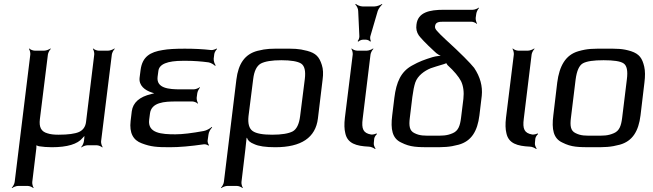

<svg xmlns="http://www.w3.org/2000/svg" viewBox="-20 -743 3339 982"><path d="M497 -20 552 -464C553 -473 561 -488 567 -493L565 -495C559 -490 543 -484 534 -484H484C475 -484 461 -490 457 -495L455 -493C459 -488 463 -473 462 -464L420 -119C417 -94 404 -77 384 -68C364 -59 329 -54 279 -54C256 -54 238 -56 223 -61C190 -70 179 -93 184 -134L225 -464C226 -473 234 -488 240 -493L238 -495C232 -490 216 -484 207 -484H157C148 -484 134 -490 130 -495L128 -493C132 -488 136 -473 135 -464L55 188C54 197 46 212 40 217L42 219C48 214 63 208 72 208H122C131 208 146 214 150 219L152 217C148 212 144 197 145 188L166 14C167 8 166 -2 164 -6L160 -3C163 0 174 3 179 5C199 8 221 10 245 10C324 10 377 -6 402 -37C406 -42 415 -50 417 -55L413 -56C411 -51 412 -42 411 -35L409 -20C408 -11 401 4 395 9L397 11C402 6 418 0 427 0H475C484 0 498 6 503 11L505 9C501 4 496 -11 497 -20Z M743 -131 747 -162C754 -220 821 -224 879 -224H964C973 -224 987 -218 991 -213L993 -215C989 -220 985 -235 986 -244L989 -266C990 -275 998 -290 1003 -295L1001 -297C996 -292 980 -286 971 -286H903C844 -286 779 -291 786 -350L790 -380C794 -415 836 -432 916 -432H932C971 -432 1010 -429 1047 -424C1059 -422 1075 -412 1080 -406L1083 -409C1078 -415 1072 -431 1073 -443L1076 -467C1077 -475 1085 -488 1090 -492L1088 -495C1082 -491 1068 -486 1060 -487C1016 -492 972 -494 925 -494C877 -494 839 -492 812 -487C749 -477 708 -454 699 -385L694 -346C689 -305 722 -281 756 -270C764 -268 773 -264 779 -264L780 -268C774 -268 762 -264 754 -262C693 -248 660 -218 654 -174L648 -124C641 -63 661 -26 705 -10C752 8 783 10 849 10C896 10 954 5 1023 -5C1031 -6 1042 -2 1046 2L1049 -1C1045 -5 1041 -17 1042 -24L1046 -53C1047 -67 1057 -84 1065 -91L1063 -94C1055 -86 1035 -75 1022 -73C962 -62 913 -56 877 -56C807 -56 734 -61 743 -131Z M1244 -37C1247 -25 1259 -14 1280 -6C1303 5 1339 10 1388 10C1521 10 1594 -39 1606 -137L1630 -336C1634 -365 1633 -390 1626 -411C1613 -452 1596 -471 1551 -483C1505 -495 1484 -494 1425 -494C1366 -494 1345 -495 1297 -483C1232 -466 1199 -417 1189 -336L1125 188C1124 197 1116 212 1110 217L1112 219C1118 214 1133 208 1142 208H1192C1201 208 1216 214 1220 219L1222 217C1218 212 1214 197 1215 188L1229 71C1232 52 1238 -9 1241 -36C1242 -38 1244 -41 1244 -42L1240 -41C1240 -40 1243 -39 1244 -37ZM1515 -149C1510 -108 1497 -82 1477 -71C1456 -60 1421 -54 1372 -54C1324 -54 1290 -60 1272 -73C1254 -86 1247 -111 1251 -149L1275 -339C1280 -380 1293 -406 1314 -418C1335 -429 1370 -435 1419 -435C1468 -435 1503 -429 1520 -418C1538 -406 1544 -380 1539 -339L1515 -149Z M1835 -136 1875 -464C1876 -473 1884 -488 1890 -493L1888 -495C1882 -490 1866 -484 1857 -484H1806C1797 -484 1783 -490 1779 -495L1777 -493C1781 -488 1785 -473 1784 -464L1744 -141C1740 -108 1741 -82 1746 -62C1757 -9 1802 4 1866 7C1877 7 1892 14 1898 19L1901 17C1896 11 1890 -3 1892 -13L1894 -34C1895 -42 1903 -54 1908 -57L1905 -61C1901 -57 1886 -54 1878 -55C1838 -62 1828 -83 1835 -136ZM1874 -557 1912 -687C1916 -699 1928 -714 1935 -720L1934 -723C1926 -717 1907 -710 1895 -710H1835C1823 -710 1806 -717 1800 -723L1797 -720C1804 -714 1812 -699 1812 -687L1818 -557C1818 -549 1814 -537 1809 -533L1813 -530C1817 -535 1829 -540 1836 -540H1852C1859 -540 1871 -535 1873 -530L1877 -533C1874 -537 1872 -549 1874 -557Z M2249 -632H2391C2400 -632 2414 -626 2418 -621L2420 -623C2416 -628 2412 -643 2413 -652L2416 -673C2417 -682 2425 -697 2430 -702L2428 -704C2423 -699 2407 -693 2398 -693H2250C2176 -693 2117 -680 2110 -617C2107 -596 2111 -578 2122 -562C2130 -551 2155 -523 2202 -480C2213 -468 2234 -455 2247 -453L2248 -457C2235 -459 2210 -456 2193 -451C2151 -438 2125 -429 2086 -407C2031 -376 2007 -324 1997 -243L1986 -153C1977 -82 1986 -35 2032 -14C2079 10 2113 10 2189 10C2250 10 2278 10 2326 -3C2391 -21 2422 -72 2432 -153L2444 -253C2449 -302 2436 -350 2405 -396C2385 -421 2337 -470 2259 -541C2237 -561 2223 -576 2215 -585C2207 -594 2204 -601 2205 -608C2207 -630 2224 -632 2249 -632ZM2338 -140C2333 -100 2324 -74 2296 -62C2264 -48 2243 -49 2196 -49C2149 -49 2128 -48 2100 -62C2074 -74 2071 -100 2076 -140L2089 -247C2093 -278 2098 -303 2104 -321C2116 -356 2151 -381 2183 -394C2197 -399 2220 -406 2250 -415C2254 -416 2265 -420 2265 -423L2261 -424C2261 -421 2267 -413 2269 -410C2303 -379 2326 -351 2338 -328C2350 -303 2354 -272 2350 -237L2338 -140Z M2659 -136 2699 -464C2700 -473 2708 -488 2714 -493L2712 -495C2706 -490 2690 -484 2681 -484H2630C2621 -484 2607 -490 2603 -495L2601 -493C2605 -488 2609 -473 2608 -464L2568 -141C2564 -108 2565 -82 2570 -62C2581 -9 2626 4 2690 7C2701 7 2716 14 2722 19L2725 17C2720 11 2714 -3 2716 -13L2718 -34C2719 -42 2727 -54 2732 -57L2729 -61C2725 -57 2710 -54 2702 -55C2662 -62 2652 -83 2659 -136Z M3276 -321C3280 -353 3280 -380 3275 -402C3265 -445 3250 -467 3208 -481C3163 -495 3138 -494 3075 -494C3012 -494 2987 -495 2938 -481C2872 -462 2841 -405 2830 -321L2810 -153C2801 -82 2810 -35 2856 -14C2903 10 2937 10 3013 10C3074 10 3102 10 3150 -3C3215 -21 3246 -72 3256 -153L3276 -321ZM3162 -140C3157 -100 3148 -74 3120 -62C3088 -48 3067 -49 3020 -49C2973 -49 2952 -48 2924 -62C2898 -74 2895 -100 2900 -140L2924 -336C2930 -381 2942 -408 2961 -419C2981 -430 3016 -435 3067 -435C3118 -435 3153 -430 3169 -419C3186 -408 3192 -381 3186 -336L3162 -140Z"/></svg>

Font: Gamestation Storm Oblique 
Style: Italic
Weight: 400
Designer: Jonas Hecksher
Foundry: Jonas Hecksher, Playtypeª, e-types AS
Version: Version 1.003